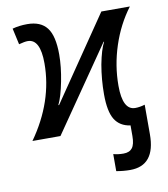

<svg xmlns="http://www.w3.org/2000/svg" viewBox="-83 -600 766 877"><g transform="rotate(-10 300.5 -161.0)"><path d="M434.1 -389.2 432.1 -390.1 163.1 0H33.2Q148.9 -163.1 148.9 -339.8Q148.9 -453.1 90.8 -453.1Q76.7 -453.1 49.8 -445.8L33.2 -521Q64.5 -529.8 102.1 -529.8Q164.1 -529.8 193.1 -492.2Q222.2 -454.6 222.2 -368.2Q222.2 -311.5 209 -244.1Q195.3 -174.8 178.2 -141.1L181.2 -140.1L445.8 -527.8H578.1Q523.4 -455.1 493.7 -364.3Q463.9 -273.4 463.9 -180.2Q463.9 -66.9 522 -66.9Q543 -66.9 566.9 -74.2V63Q566.9 208 450.2 208Q418.9 208 386.2 202.1V123Q407.2 128.9 433.1 128.9Q460.9 128.9 473.9 112.1Q486.8 95.2 486.8 57.1V7.8Q438 1 415 -36.1Q392.1 -73.2 392.1 -152.8Q392.1 -221.7 403.8 -289.1Q417 -357.4 434.1 -389.2Z"/></g></svg>

Font: Libra Sans Modern
Style: Regular
Weight: 400
Foundry: Stefan Peev, Context Ltd
Version: Version 1.000